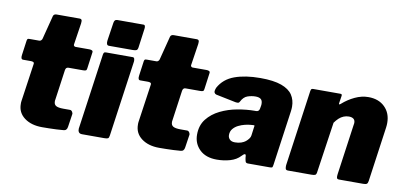

<svg xmlns="http://www.w3.org/2000/svg" viewBox="-70 -966 2524 1201"><g transform="rotate(10 1191.5 -366.0)"><path d="M242 0Q173 0 129.5 -32.5Q86 -65 86 -120Q86 -125 86 -129.5Q86 -134 87 -139L122 -381Q123 -389 117 -392Q111 -395 102 -395H52Q36 -395 40 -423L53 -517Q55 -527 59 -528.5Q63 -530 73 -530H132Q138 -530 143.5 -535.5Q149 -541 150 -548L188 -696Q192 -710 210 -710H357Q365 -710 368.5 -704.5Q372 -699 370 -682L349 -544Q348 -539 352 -535Q356 -531 361 -531H449Q459 -531 466 -527.5Q473 -524 471 -514L457 -411Q456 -401 451 -398Q446 -395 433 -395H340Q324 -395 321 -376L294 -184Q293 -181 293 -178Q293 -175 293 -172Q293 -153 307 -145Q321 -137 353 -137H396Q404 -137 410 -128Q416 -119 414 -111L402 -31Q399 -6 377 -5Q356 -3 332.5 -2Q309 -1 286 -0.5Q263 0 242 0Z M669 -23Q667 -7 660.5 -3.5Q654 0 637 0H496Q481 0 475 -9Q469 -18 470 -31L538 -513Q540 -524 543.5 -527Q547 -530 556 -530H725Q733 -530 735.5 -521.5Q738 -513 737 -504ZM750 -597Q748 -582 741 -578Q734 -574 717 -574H566Q555 -574 552 -583.5Q549 -593 551 -606L568 -719Q571 -742 588 -742H756Q764 -742 766 -733.5Q768 -725 766 -715Z M986 0Q917 0 873.5 -32.5Q830 -65 830 -120Q830 -125 830 -129.5Q830 -134 831 -139L866 -381Q867 -389 861 -392Q855 -395 846 -395H796Q780 -395 784 -423L797 -517Q799 -527 803 -528.5Q807 -530 817 -530H876Q882 -530 887.5 -535.5Q893 -541 894 -548L932 -696Q936 -710 954 -710H1101Q1109 -710 1112.5 -704.5Q1116 -699 1114 -682L1093 -544Q1092 -539 1096 -535Q1100 -531 1105 -531H1193Q1203 -531 1210 -527.5Q1217 -524 1215 -514L1201 -411Q1200 -401 1195 -398Q1190 -395 1177 -395H1084Q1068 -395 1065 -376L1038 -184Q1037 -181 1037 -178Q1037 -175 1037 -172Q1037 -153 1051 -145Q1065 -137 1097 -137H1140Q1148 -137 1154 -128Q1160 -119 1158 -111L1146 -31Q1143 -6 1121 -5Q1100 -3 1076.5 -2Q1053 -1 1030 -0.5Q1007 0 986 0Z M1502 -40Q1477 -13 1437 -1.5Q1397 10 1353 10Q1283 10 1244 -28Q1205 -66 1205 -123Q1205 -182 1236.5 -222Q1268 -262 1318 -286.5Q1368 -311 1426 -321.5Q1484 -332 1536 -332H1543Q1562 -332 1565 -352L1568 -369Q1569 -373 1569 -376.5Q1569 -380 1569 -383Q1569 -403 1558 -412Q1547 -421 1524 -421Q1500 -421 1474.5 -412.5Q1449 -404 1433 -372Q1430 -366 1425 -364Q1420 -362 1407 -364L1280 -390Q1272 -392 1267.5 -400.5Q1263 -409 1272 -432Q1304 -491 1371.5 -515.5Q1439 -540 1534 -540Q1619 -540 1668.5 -522Q1718 -504 1739 -472Q1760 -440 1760 -398Q1760 -391 1759.5 -384Q1759 -377 1758 -369L1709 -21Q1707 -6 1704 -3Q1701 0 1687 0H1550Q1537 0 1534 -9Q1531 -18 1529 -32L1528 -44Q1526 -66 1502 -40ZM1548 -230Q1550 -239 1549 -241Q1548 -243 1539 -242L1525 -241Q1510 -240 1489 -235Q1468 -230 1448 -220Q1428 -210 1415 -194Q1402 -178 1402 -155Q1402 -139 1413 -127.5Q1424 -116 1446 -116Q1469 -116 1486 -122Q1503 -128 1513 -136Q1523 -144 1531.5 -155Q1540 -166 1541 -177Z M1804 0Q1791 0 1788.5 -9Q1786 -18 1787 -31L1855 -513Q1857 -524 1860 -527Q1863 -530 1872 -530H2043Q2049 -530 2052 -527.5Q2055 -525 2053 -515L2046 -470Q2045 -457 2058 -469Q2093 -500 2135.5 -520Q2178 -540 2221 -540Q2286 -540 2325 -501.5Q2364 -463 2364 -401Q2364 -394 2363.5 -387Q2363 -380 2362 -372L2313 -24Q2311 -9 2304.5 -4.5Q2298 0 2282 0H2129Q2116 0 2114 -8.5Q2112 -17 2114 -31L2159 -351Q2160 -356 2160.5 -360Q2161 -364 2161 -366Q2161 -383 2150.5 -391Q2140 -399 2121 -399Q2104 -399 2088 -392.5Q2072 -386 2058.5 -373.5Q2045 -361 2033 -344L1986 -23Q1984 -7 1977 -3.5Q1970 0 1952 0H1804Z"/></g></svg>

Font: Libre Franklin Thin Black
Style: Italic
Weight: 900
Italic angle: -8°
Version: Version 2.000